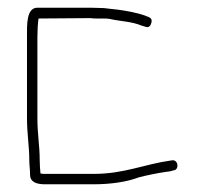

<svg xmlns="http://www.w3.org/2000/svg" viewBox="-20 -494 530 498"><path d="M215 -474H77C48 -474 50 -429 50 -398V-187C50 -147 56 -115 56 -78C56 -66 58 -54 58 -41C58 -21 76 -16 97 -16H223C266 -16 309 -22 340 -34C359 -39 388 -45 409 -48L423 -50L429 -52C446 -52 443 -82 425 -78C353 -68 303 -43 223 -43H97C93 -43 89 -43 85 -44C84 -55 83 -66 83 -78C83 -116 77 -146 77 -187V-398C77 -411 78 -435 80 -446L215 -447C220 -446 226 -446 232 -446H249C253 -446 258 -446 264 -445C290 -439 323 -438 346 -428L356 -425C364 -422 369 -424 372 -433C375 -442 373 -447 365 -450L355 -454C335 -461 308 -466 285 -469L267 -471C261 -472 255 -472 250 -473C240 -473 226 -474 215 -474Z"/></svg>

Font: Electronic
Style: Lt
Weight: 300
Version: Version 1.011